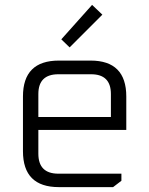

<svg xmlns="http://www.w3.org/2000/svg" viewBox="-20 -766 612 786"><path d="M74 -147V-371Q74 -518 221 -518H351Q497 -518 497 -371V-234H137V-137Q137 -55 219 -55H477V-26L443 0H221Q74 0 74 -147ZM137 -287H434V-381Q434 -462 353 -462H219Q137 -462 137 -381ZM231 -605 357 -746 399 -706 265 -572Z"/></svg>

Font: Oxanium ExtraLight Light
Style: Regular
Weight: 300
Version: Version 2.000